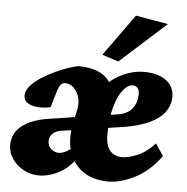

<svg xmlns="http://www.w3.org/2000/svg" viewBox="-50 -710 745 766"><g transform="rotate(5 323.0 -326.5)"><path d="M132.8 7.8Q100.6 7.8 72.3 -7.3Q43.9 -22.5 26.4 -47.9Q8.8 -73.2 8.8 -102.5Q8.8 -150.4 45.4 -179.7Q82 -209 146.5 -219.7L426.8 -262.7Q465.8 -268.6 483.9 -293Q502 -317.4 502 -349.6Q502 -367.2 494.6 -375Q487.3 -382.8 475.6 -382.8Q455.1 -382.8 435.5 -357.4Q416 -332 403.8 -286.1Q391.6 -240.2 391.6 -177.7Q391.6 -133.8 409.7 -113.8Q427.7 -93.8 458 -93.8Q482.4 -93.8 518.1 -108.4Q553.7 -123 587.9 -160.2L620.1 -112.3Q572.3 -47.9 515.1 -20Q458 7.8 412.1 7.8Q348.6 7.8 308.1 -21.5Q267.6 -50.8 252.9 -100.1Q238.3 -149.4 251 -209L261.7 -260.7Q269.5 -293 262.2 -316.9Q254.9 -340.8 239.7 -354.5Q224.6 -368.2 206.1 -368.2Q196.3 -368.2 189.5 -361.3Q182.6 -354.5 175.8 -333L156.2 -267.6Q128.9 -261.7 104 -263.7Q79.1 -265.6 64 -275.9Q48.8 -286.1 48.8 -305.7Q48.8 -324.2 64.9 -343.3Q81.1 -362.3 106.9 -378.9Q132.8 -395.5 161.1 -408.7Q189.5 -421.9 214.4 -430.2Q239.3 -438.5 252.9 -440.4Q292 -440.4 321.8 -430.7Q351.6 -420.9 370.6 -399.9Q389.6 -378.9 393.6 -342.8H344.7Q373 -391.6 420.9 -416Q468.8 -440.4 515.6 -440.4Q571.3 -440.4 604 -416.5Q636.7 -392.6 636.7 -351.6Q636.7 -317.4 616.2 -289.6Q595.7 -261.7 555.2 -243.2Q514.6 -224.6 455.1 -214.8L208 -177.7Q183.6 -173.8 171.9 -161.6Q160.2 -149.4 160.2 -132.8Q160.2 -111.3 174.8 -100.1Q189.5 -88.9 203.1 -88.9Q219.7 -88.9 238.8 -100.1Q257.8 -111.3 269.5 -132.8L301.8 -106.4Q263.7 -42 219.7 -17.1Q175.8 7.8 132.8 7.8ZM409.2 -472.7 343.8 -494.1 463.9 -661.1 593.8 -638.7Z"/></g></svg>

Font: Crimson Pro ExtraBold
Style: Italic
Weight: 800
Italic angle: -12°
Designer: Jacques Le Bailly
Foundry: Baron von Fonthausen
Version: Version 1.003